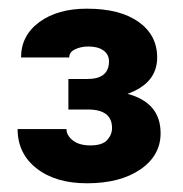

<svg xmlns="http://www.w3.org/2000/svg" viewBox="-20 -736 415 436"><path d="M135.3 -556.6H178.2Q227.5 -556.6 227.5 -596.7Q227.5 -612.3 215.1 -621.3Q202.6 -630.4 180.7 -630.4Q163.6 -630.4 150.4 -624Q137.2 -617.7 137.2 -605.5H27.8Q27.8 -655.3 69.3 -685.8Q110.8 -716.3 177.2 -716.3Q252.4 -716.3 294.7 -686.3Q336.9 -656.2 336.9 -605.5Q336.9 -546.9 269.5 -522.9Q344.7 -502.9 344.7 -433.6Q344.7 -382.8 298.8 -351.3Q252.9 -319.8 177.2 -319.8Q106.4 -319.8 63.2 -353.5Q20 -387.2 20 -442.9H130.9Q130.9 -428.7 145.3 -417.2Q159.7 -405.8 185.1 -405.8Q212.4 -405.8 223.4 -418Q234.4 -430.2 234.4 -445.3Q234.4 -486.8 181.2 -487.3H135.3Z"/></svg>

Font: Roboto
Style: Regular
Weight: 900
Designer: Google
Version: Version 2.001171; 2014